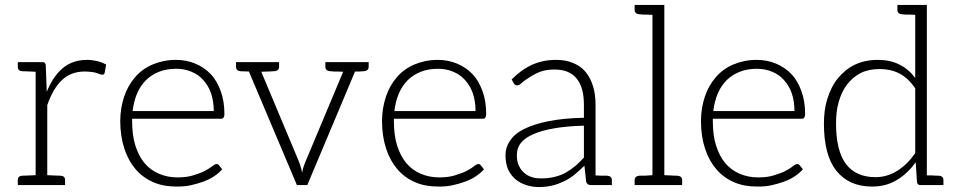

<svg xmlns="http://www.w3.org/2000/svg" viewBox="-20 -748 3872 776"><path d="M373 -501C360 -504 347 -506 332 -506C293 -506 260 -495 233 -472C206 -449 185 -417 169 -377L165 -482C165 -488 163 -492 161 -494C159 -496 155 -497 149 -497H124H52V-478C52 -465 59 -461 71 -460C77 -460 83 -460 124 -458V-40C83 -38 77 -38 71 -38C59 -37 52 -33 52 -20V0H124H171H243V-20C243 -33 236 -37 224 -38C218 -38 212 -38 171 -40V-323C186 -367 206 -401 230 -424C254 -447 285 -459 323 -459C333 -459 342 -458 350 -457C358 -456 366 -455 371 -453C377 -451 380 -449 384 -448C388 -447 391 -446 393 -446C399 -446 402 -449 403 -454L409 -487C398 -493 386 -498 373 -501Z M691 -506C656 -506 624 -499 596 -487C568 -475 545 -458 526 -436C507 -414 492 -388 482 -358C472 -328 466 -295 466 -259C466 -217 472 -179 483 -146C494 -113 509 -86 529 -63C549 -40 573 -23 601 -11C629 1 660 6 694 6C713 6 732 5 750 1C768 -3 786 -8 802 -14C818 -20 833 -27 846 -36C859 -45 870 -54 878 -64L865 -80C863 -83 859 -85 855 -85C852 -85 846 -83 839 -77C832 -71 822 -65 809 -58C797 -51 781 -46 763 -40C745 -34 723 -31 698 -31C670 -31 645 -36 622 -46C599 -56 580 -70 564 -89C548 -108 536 -132 527 -160C518 -188 514 -222 514 -259V-268H873C878 -268 881 -269 883 -272C885 -275 887 -280 887 -287C887 -322 882 -353 872 -380C862 -407 849 -431 831 -449C814 -467 793 -481 769 -491C745 -501 719 -506 691 -506ZM692 -470C715 -470 735 -466 754 -458C773 -450 789 -439 802 -424C815 -409 826 -392 833 -371C840 -350 844 -326 844 -299H516C519 -325 525 -349 534 -370C543 -391 555 -409 570 -424C585 -439 603 -450 623 -458C643 -466 666 -470 692 -470Z M1432 -497H1395H1295V-478C1295 -467 1302 -461 1315 -460H1321C1323 -460 1325 -459 1328 -459H1343C1350 -459 1358 -458 1367 -458L1214 -93C1211 -86 1208 -78 1206 -71C1204 -64 1203 -57 1201 -50C1200 -52 1200 -55 1199 -60C1198 -65 1197 -69 1196 -71C1194 -78 1192 -85 1189 -93L1036 -458C1047 -458 1058 -459 1066 -459C1074 -459 1080 -460 1082 -460H1088C1101 -461 1108 -467 1108 -478V-497H1007H970H934V-478C934 -467 940 -461 953 -460C953 -460 964 -460 986 -459L1180 0H1222L1415 -459H1434C1440 -459 1443 -460 1445 -460H1450C1463 -461 1470 -467 1470 -478V-497Z M1749 -506C1714 -506 1682 -499 1654 -487C1626 -475 1603 -458 1584 -436C1565 -414 1550 -388 1540 -358C1530 -328 1524 -295 1524 -259C1524 -217 1530 -179 1541 -146C1552 -113 1567 -86 1587 -63C1607 -40 1631 -23 1659 -11C1687 1 1718 6 1752 6C1771 6 1790 5 1808 1C1826 -3 1844 -8 1860 -14C1876 -20 1891 -27 1904 -36C1917 -45 1928 -54 1936 -64L1923 -80C1921 -83 1917 -85 1913 -85C1910 -85 1904 -83 1897 -77C1890 -71 1880 -65 1867 -58C1855 -51 1839 -46 1821 -40C1803 -34 1781 -31 1756 -31C1728 -31 1703 -36 1680 -46C1657 -56 1638 -70 1622 -89C1606 -108 1594 -132 1585 -160C1576 -188 1572 -222 1572 -259V-268H1931C1936 -268 1939 -269 1941 -272C1943 -275 1945 -280 1945 -287C1945 -322 1940 -353 1930 -380C1920 -407 1907 -431 1889 -449C1872 -467 1851 -481 1827 -491C1803 -501 1777 -506 1749 -506ZM1750 -470C1773 -470 1793 -466 1812 -458C1831 -450 1847 -439 1860 -424C1873 -409 1884 -392 1891 -371C1898 -350 1902 -326 1902 -299H1574C1577 -325 1583 -349 1592 -370C1601 -391 1613 -409 1628 -424C1643 -439 1661 -450 1681 -458C1701 -466 1724 -470 1750 -470Z M2433 -38H2426H2410C2403 -38 2395 -39 2387 -39V-324C2387 -352 2384 -376 2377 -399C2370 -422 2360 -441 2347 -457C2334 -473 2317 -485 2297 -493C2277 -502 2254 -506 2227 -506C2191 -506 2159 -499 2130 -486C2101 -473 2074 -453 2048 -427L2056 -412C2059 -406 2064 -403 2071 -403C2076 -403 2083 -407 2090 -414C2097 -421 2107 -427 2119 -435C2131 -443 2144 -450 2161 -457C2178 -464 2198 -467 2222 -467C2261 -467 2291 -455 2311 -430C2331 -405 2340 -370 2340 -324V-272C2284 -271 2236 -266 2196 -258C2156 -250 2123 -239 2097 -226C2071 -213 2053 -197 2041 -179C2029 -161 2023 -142 2023 -121C2023 -98 2027 -78 2034 -62C2042 -46 2052 -33 2064 -23C2076 -13 2091 -5 2107 0C2123 5 2139 8 2156 8C2176 8 2195 6 2212 2C2229 -2 2244 -8 2259 -15C2274 -22 2288 -31 2302 -42C2315 -53 2328 -65 2342 -78L2349 -14C2351 -5 2358 0 2368 0H2369H2387H2453V-20C2453 -31 2446 -37 2433 -38ZM2340 -111C2328 -99 2317 -87 2305 -77C2293 -67 2280 -58 2266 -50C2252 -42 2237 -37 2221 -33C2205 -29 2187 -27 2168 -27C2155 -27 2142 -28 2130 -32C2118 -36 2108 -41 2099 -49C2090 -57 2082 -67 2077 -79C2071 -91 2069 -105 2069 -122C2069 -140 2074 -156 2085 -170C2096 -184 2112 -195 2134 -205C2156 -215 2184 -223 2218 -229C2252 -235 2293 -239 2340 -240Z M2717 -38H2712H2704C2701 -38 2696 -39 2689 -39C2682 -39 2674 -40 2665 -40V-728H2617H2545V-708C2545 -697 2552 -691 2565 -690H2570C2572 -690 2575 -689 2578 -689H2593C2600 -689 2608 -688 2617 -688V-40C2606 -40 2596 -38 2588 -38H2571H2565C2552 -37 2545 -31 2545 -20V0H2617H2665H2737V-20C2737 -31 2730 -37 2717 -38Z M3038 -506C3003 -506 2971 -499 2943 -487C2915 -475 2892 -458 2873 -436C2854 -414 2839 -388 2829 -358C2819 -328 2813 -295 2813 -259C2813 -217 2819 -179 2830 -146C2841 -113 2856 -86 2876 -63C2896 -40 2920 -23 2948 -11C2976 1 3007 6 3041 6C3060 6 3079 5 3097 1C3115 -3 3133 -8 3149 -14C3165 -20 3180 -27 3193 -36C3206 -45 3217 -54 3225 -64L3212 -80C3210 -83 3206 -85 3202 -85C3199 -85 3193 -83 3186 -77C3179 -71 3169 -65 3156 -58C3144 -51 3128 -46 3110 -40C3092 -34 3070 -31 3045 -31C3017 -31 2992 -36 2969 -46C2946 -56 2927 -70 2911 -89C2895 -108 2883 -132 2874 -160C2865 -188 2861 -222 2861 -259V-268H3220C3225 -268 3228 -269 3230 -272C3232 -275 3234 -280 3234 -287C3234 -322 3229 -353 3219 -380C3209 -407 3196 -431 3178 -449C3161 -467 3140 -481 3116 -491C3092 -501 3066 -506 3038 -506ZM3039 -470C3062 -470 3082 -466 3101 -458C3120 -450 3136 -439 3149 -424C3162 -409 3173 -392 3180 -371C3187 -350 3191 -326 3191 -299H2863C2866 -325 2872 -349 2881 -370C2890 -391 2902 -409 2917 -424C2932 -439 2950 -450 2970 -458C2990 -466 3013 -470 3039 -470Z M3793 -20C3793 -31 3787 -37 3774 -38H3769H3762C3759 -38 3754 -39 3748 -39H3726V-728H3679H3607V-708C3607 -697 3614 -691 3627 -690H3632C3634 -690 3636 -689 3639 -689H3655C3662 -689 3670 -688 3679 -688V-433C3661 -457 3640 -475 3615 -487C3590 -500 3561 -506 3527 -506C3492 -506 3461 -499 3434 -486C3407 -473 3385 -454 3366 -431C3347 -408 3334 -380 3324 -349C3314 -318 3310 -284 3310 -248C3310 -163 3327 -99 3361 -57C3395 -15 3443 6 3504 6C3541 6 3574 -2 3604 -20C3634 -38 3659 -62 3681 -92L3686 -13C3687 -4 3692 0 3700 0H3726H3793V-15ZM3679 -129C3658 -99 3634 -75 3607 -58C3580 -41 3551 -32 3518 -32C3467 -32 3427 -49 3400 -84C3373 -119 3359 -174 3359 -248C3359 -281 3362 -310 3370 -337C3378 -364 3389 -388 3404 -407C3419 -426 3437 -442 3459 -453C3481 -464 3507 -469 3536 -469C3565 -469 3592 -463 3615 -451C3638 -439 3660 -419 3679 -391Z"/></svg>

Font: SVN-Aleo
Style: Light
Weight: 300
Designer: Alessio Laiso
Version: Version 1.2.2